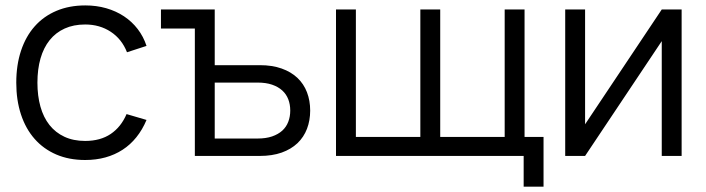

<svg xmlns="http://www.w3.org/2000/svg" viewBox="-20 -575 2604 708"><path d="M294 15Q334.3 15 368.9 5.4Q403.5 -4.2 432.1 -22.8Q460.7 -41.3 482.9 -69Q505.2 -96.7 520.3 -132.7L446.7 -154.3Q426.3 -106.7 388.2 -81Q350 -55.3 294 -55.3Q250.5 -55.3 217.6 -70.7Q184.7 -86 162.4 -114.1Q140.2 -142.2 129.1 -181.9Q118 -221.7 118 -270Q118 -320 129.4 -359.6Q140.8 -399.2 163.2 -427.1Q185.7 -455 218.5 -469.8Q251.3 -484.7 294 -484.7Q347.5 -484.7 388.4 -457.8Q429.3 -430.8 448.3 -382.3L520.3 -405.7Q509 -440.2 487.8 -467.8Q466.5 -495.5 437.2 -514.9Q407.8 -534.3 371.7 -544.7Q335.5 -555 294.7 -555Q235.3 -555 188.1 -535Q140.8 -515 107.9 -477.8Q75 -440.7 57.5 -387.9Q40 -335.2 40 -270Q40 -205.5 57.4 -152.8Q74.8 -100 107.7 -62.8Q140.5 -25.5 187.6 -5.2Q234.7 15 294 15Z M698.5 -469.7H573.5V-540H771.8ZM938 0H698.5V-540H771.8V-334.7H938Q983.8 -334.7 1018.6 -322.3Q1053.3 -310 1076.8 -287.8Q1100.2 -265.5 1112 -234.7Q1123.8 -203.8 1123.8 -167.3Q1123.8 -130.8 1112 -100Q1100.2 -69.2 1076.8 -46.9Q1053.3 -24.7 1018.6 -12.3Q983.8 0 938 0ZM929.8 -64.2Q960.7 -64.2 983.2 -71.9Q1005.8 -79.7 1020.8 -93.2Q1035.7 -106.8 1043 -125.9Q1050.3 -145 1050.3 -167.3Q1050.3 -190 1043 -208.9Q1035.7 -227.8 1020.8 -241.4Q1005.8 -255 983.2 -262.8Q960.7 -270.5 929.8 -270.5H771.8V-64.2Z M1911 113.3V0H1219V-540H1292.3V-70H1530V-540H1603.3V-70H1841V-540H1914.3V-70H1984.3V113.3Z M2493.5 -540V0H2420.2V-423.3L2137.5 0H2064.2V-540H2137.5V-116.7L2420.2 -540Z"/></svg>

Font: Vela Sans GX ExtLt
Style: Regular
Weight: 200
Designer: Principal design: Mikhail Sharanda - project Manrope.
Design modification: Ravid Balaliev
Foundry: Mikhail Sharanda
Version: Version 1.001